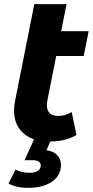

<svg xmlns="http://www.w3.org/2000/svg" viewBox="-20 -677 452 929"><path d="M209 -190Q207 -182 207 -168Q207 -116 263 -116Q295 -116 327 -135L350 -24Q298 8 215 8Q139 8 93.5 -32Q48 -72 48 -142Q48 -162 53 -189L146 -657H302L276 -526H409L385 -406H252ZM21 211 55 144Q85 159 122 159Q149 159 162.5 150Q176 141 177 126Q180 98 134 98H99L147 -8H230L205 50Q238 54 256.5 73.5Q275 93 275 119Q275 172 231.5 202Q188 232 115 232Q60 232 21 211Z"/></svg>

Font: Montserrat Alternates
Style: Bold Italic
Weight: 700
Italic angle: -11.3°
Designer: Julieta Ulanovsky
Foundry: Julieta Ulanovsky
Version: Version 7.200